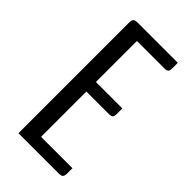

<svg xmlns="http://www.w3.org/2000/svg" viewBox="-219 -763 827 827"><g transform="rotate(45 194.5 -350.0)"><path d="M152 -334V-58H343V-27Q343 -11 337.5 -5.5Q332 0 316 0H72V-673Q72 -689 77.5 -694.5Q83 -700 99 -700H343V-669Q343 -653 338.5 -647.5Q334 -642 318 -642H152V-392H313V-361Q313 -345 308.5 -339.5Q304 -334 288 -334Z"/></g></svg>

Font: Rationale
Style: Regular
Weight: 400
Designer: Cyreal (www.cyreal.org)
Foundry: Cyreal (www.cyreal.org)
Version: Version 1.011